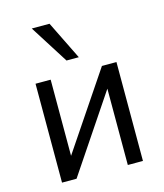

<svg xmlns="http://www.w3.org/2000/svg" viewBox="-112 -835 787 919"><g transform="rotate(-15 281.5 -375.0)"><path d="M81 0V-490H156V-83H136L410 -490H482V0H407V-408H427L153 0ZM253 -559 132 -750H220L314 -559Z"/></g></svg>

Font: Nunito Sans 10pt SemiCondensed
Style: Regular
Weight: 400
Width: 4
Designer: Vernon Adams
Foundry: Vernon Adams
Version: Version 3.101;gftools[0.9.27]